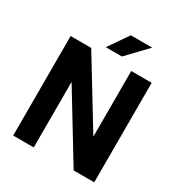

<svg xmlns="http://www.w3.org/2000/svg" viewBox="-205 -1044 1117 1188"><g transform="rotate(30 353.0 -450.5)"><path d="M63 0H210V-468L495 0H642V-711H496V-242L210 -711H63ZM286 -760H401L536 -901H383Z"/></g></svg>

Font: Aerodynamic
Style: Regular
Weight: 500
Designer: Google
Version: Version 2.000980; 2014